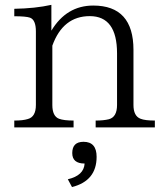

<svg xmlns="http://www.w3.org/2000/svg" viewBox="-20 -528 668 781"><path d="M609.9 -9.8H369.1V-37.6Q401.4 -37.6 422.9 -43Q456.1 -51.8 456.1 -101.1V-311Q456.1 -462.4 345.2 -462.4Q236.3 -462.4 192.9 -342.3V-101.1Q192.9 -55.2 220.2 -44.9Q239.7 -37.6 279.3 -37.6V-9.8H38.1V-37.6Q73.7 -37.6 93.3 -43.9Q126 -52.7 126 -101.1V-399.9Q126 -447.3 102.1 -456.1Q85.4 -461.9 38.1 -461.9V-492.2Q124 -493.7 189 -508.3V-403.3Q250.5 -505.4 359.4 -505.4Q522.9 -505.4 522.9 -325.2V-101.1Q522.9 -55.7 551.8 -44.9Q569.8 -37.6 609.9 -37.6ZM324.2 137.2Q273.9 137.2 273.9 94.7Q273.9 48.8 319.8 48.8Q373 48.8 373 109.9Q373 207.5 272.9 232.9L255.9 201.2Q321.3 186 324.2 137.2Z"/></svg>

Font: I.MingCP
Style: Regular
Weight: 400
Designer: I.Font Project
Version: Version 8.000; Sep 06, 2022